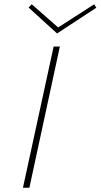

<svg xmlns="http://www.w3.org/2000/svg" viewBox="-20 -875 469 895"><path d="M230 -658H259L117 0H87ZM429 -839 246 -719 113 -840 128 -855 251 -747 419 -855Z"/></svg>

Font: Ysabeau Extralight
Style: Italic
Weight: 200
Italic angle: -12°
Designer: Christian Thalmann (Catharsis Fonts)
Version: Version 0.003